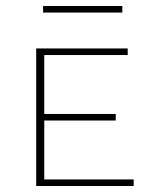

<svg xmlns="http://www.w3.org/2000/svg" viewBox="-20 -622 513 642"><path d="M389 -580H124V-602H389ZM427 -22V0H101V-460H407V-438H128V-241H367V-219H128V-22Z"/></svg>

Font: Ysabeau SC Extralight
Style: Regular
Weight: 200
Designer: Christian Thalmann (Catharsis Fonts)
Version: Version 0.003